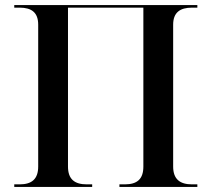

<svg xmlns="http://www.w3.org/2000/svg" viewBox="-20 -734 816 754"><path d="M36 0H342V-10H321C273 -10 247 -30 247 -80V-704H543V-80C543 -30 518 -10 470 -10H449V0H755V-10H734C687 -10 660 -30 660 -80V-637C660 -685 687 -704 734 -704H755V-714H36V-704H57C104 -704 130 -685 130 -637V-80C130 -30 104 -10 57 -10H36Z"/></svg>

Font: Noto Serif Display Medium
Style: Regular
Weight: 500
Designer: Monotype Design Team
Foundry: Monotype Imaging Inc.
Version: Version 2.009